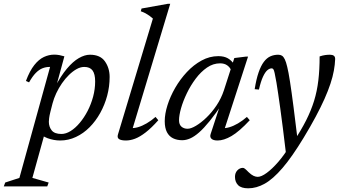

<svg xmlns="http://www.w3.org/2000/svg" viewBox="-109 -732 1796 1014"><path d="M157.5 -143Q152 -121 150.5 -108.2Q149 -95.5 149 -89Q149 -62.5 164 -43.5Q179 -24.5 215.5 -24.5Q239 -24.5 264 -40Q289 -55.5 312.2 -83.2Q335.5 -111 353.8 -146.2Q372 -181.5 382.8 -221.5Q393.5 -261.5 393.5 -302Q393.5 -341 379.8 -359.8Q366 -378.5 336 -378.5Q316 -378.5 295.5 -367Q275 -355.5 255.2 -336.2Q235.5 -317 218.2 -292Q201 -267 188.2 -239.8Q175.5 -212.5 168.5 -186ZM94 -39.5H130.5L62 207.5L148 232L140.5 252.5H-89L-81.5 232L-6.5 207.5L155.5 -378.5Q155 -378.5 154.2 -378.5Q153.5 -378.5 152.5 -378.5Q133.5 -378.5 115.5 -371.5Q97.5 -364.5 80 -346.8Q62.5 -329 44.5 -297L28 -304.5Q48 -358 72 -388.2Q96 -418.5 122.8 -431Q149.5 -443.5 177.5 -443.5Q191 -443.5 204.5 -441Q218 -438.5 231 -434.5L183 -258L181 -271.5Q212.5 -331.5 244.5 -369.5Q276.5 -407.5 307.5 -425.2Q338.5 -443 366 -443Q420.5 -443 445.2 -407.8Q470 -372.5 470 -325.5Q470 -275 457 -226.5Q444 -178 420.2 -135.2Q396.5 -92.5 364.2 -60Q332 -27.5 292.2 -8.8Q252.5 10 208.5 10Q176 10 142.5 -2Q109 -14 94 -39.5Z M698.5 -634Q689.5 -642 680.2 -648.8Q671 -655.5 660 -661.5Q649 -667.5 634.5 -672.5L638.5 -687L778 -712H790L587.5 -40.5L580.5 -56Q597.5 -54 619.5 -60.2Q641.5 -66.5 665.5 -80.5Q689.5 -94.5 712.5 -114.5L727 -97Q690.5 -56 660 -32.5Q629.5 -9 604.2 0.5Q579 10 556 10Q531.5 10 520 2.8Q508.5 -4.5 514 -22Z M1003.5 -24.5 1057.5 -189H1068.5Q1029.5 -131 998.5 -92.8Q967.5 -54.5 942 -32.2Q916.5 -10 895 -0.8Q873.5 8.5 853.5 8.5Q825.5 8.5 804.8 -1.8Q784 -12 772.5 -34.2Q761 -56.5 761 -92Q761 -130.5 775.5 -176.5Q790 -222.5 816.2 -268Q842.5 -313.5 878 -351.5Q913.5 -389.5 955.8 -412.5Q998 -435.5 1044 -435.5Q1074.5 -435.5 1094.5 -424Q1114.5 -412.5 1129.5 -389.5L1111 -362Q1105.5 -376.5 1090.8 -387Q1076 -397.5 1053.5 -397.5Q1016.5 -397.5 984 -375Q951.5 -352.5 924.5 -316.5Q897.5 -280.5 877.8 -239.5Q858 -198.5 847.2 -160.5Q836.5 -122.5 836.5 -97Q836.5 -74.5 849.2 -63.2Q862 -52 881.5 -52Q899.5 -52 926 -67.8Q952.5 -83.5 981.2 -111Q1010 -138.5 1034.8 -175.5Q1059.5 -212.5 1073.5 -255L1128.5 -425.5L1189 -433H1201L1072 -35.5L1062.5 -56Q1079.5 -53.5 1101.5 -59.8Q1123.5 -66 1147.8 -80.2Q1172 -94.5 1195 -114.5L1210 -97Q1154 -37 1113.5 -13.5Q1073 10 1040 10Q1017.5 10 1007.8 0.8Q998 -8.5 1003.5 -24.5Z M1258.5 -259 1236 -261Q1244.5 -314.5 1256.8 -349.8Q1269 -385 1284.5 -405.5Q1300 -426 1319 -434.5Q1338 -443 1360.5 -443Q1372 -443 1380.2 -437.8Q1388.5 -432.5 1395.2 -418.5Q1402 -404.5 1408 -378.5Q1414.5 -352.5 1422.5 -301.2Q1430.5 -250 1441.2 -167.2Q1452 -84.5 1466.5 36.5L1402 84.5Q1392.5 4 1384.8 -56.2Q1377 -116.5 1371 -160.8Q1365 -205 1360 -237.8Q1355 -270.5 1351 -296Q1345 -330 1341.5 -346Q1338 -362 1334.5 -366.5Q1331 -371 1326 -371Q1314.5 -371 1303 -361.2Q1291.5 -351.5 1280 -327Q1268.5 -302.5 1258.5 -259ZM1424.5 33.5 1442 15Q1481.5 -44.5 1507.8 -96.5Q1534 -148.5 1549.8 -199.5Q1565.5 -250.5 1572.2 -307.2Q1579 -364 1579 -434Q1595.5 -439.5 1608.2 -441.2Q1621 -443 1633.5 -443Q1647 -443 1654.2 -437.5Q1661.5 -432 1661 -419Q1660 -391 1654.2 -359Q1648.5 -327 1636.2 -290Q1624 -253 1604.8 -209.8Q1585.5 -166.5 1558.2 -115.5Q1531 -64.5 1494 -3.5Q1433 97 1383 155.2Q1333 213.5 1289.2 238Q1245.5 262.5 1202 262.5Q1165 262.5 1148.5 245.8Q1132 229 1132 202Q1132 181 1144.5 167.8Q1157 154.5 1174 154.5Q1178 154.5 1184 158.8Q1190 163 1203.5 177Q1218 191 1229.8 196.5Q1241.5 202 1252 202Q1271 202 1299.5 181.2Q1328 160.5 1360.8 122.8Q1393.5 85 1424.5 33.5Z"/></svg>

Font: Newsreader 17pt
Style: Italic
Weight: 400
Italic angle: -17°
Version: Version 1.003